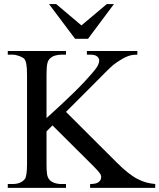

<svg xmlns="http://www.w3.org/2000/svg" viewBox="-20 -909 771 929"><path d="M416 0V-18.6Q444.3 -18.6 456.3 -27.3Q468.3 -36.1 469.2 -48.8Q471.2 -59.1 462.9 -70.8Q454.6 -82.5 433.1 -104L233.9 -302.2L205.1 -273.4V-117.7Q205.1 -101.6 205.6 -89.8Q206.1 -78.1 207.3 -69.3Q208.5 -60.5 210.7 -54.2Q212.9 -47.9 216.8 -42.5Q225.1 -30.8 241.7 -24.7Q258.3 -18.6 276.4 -18.6H299.3V0H17.6V-18.6H40.5Q80.6 -18.6 100.1 -42.5Q110.8 -56.6 110.8 -117.7V-545.4Q110.8 -579.1 107.7 -597.4Q104.5 -615.7 98.1 -623.5Q95.2 -627 88.9 -630.6Q82.5 -634.3 74.5 -637.5Q66.4 -640.6 57.4 -642.6Q48.3 -644.5 40.5 -644.5H17.6V-662.1H299.3V-644.5H276.4Q261.7 -644.5 246.6 -640.1Q231.4 -635.7 221.2 -625.5Q217.3 -621.6 214.4 -616.5Q211.4 -611.3 209.2 -602.5Q207 -593.8 206.1 -580.1Q205.1 -566.4 205.1 -545.4V-337.9Q210.4 -342.3 226.8 -357.4Q243.2 -372.6 272.5 -399.4Q345.2 -466.8 388.7 -513.4Q432.1 -560.1 447.3 -582Q460 -600.6 460 -617.2Q460 -627 450.2 -635.7Q440.4 -644.5 416 -644.5H400.4V-662.1H644.5V-644.5Q634.3 -644.5 625 -643.6Q615.7 -642.6 606.2 -639.6Q596.7 -636.7 585.9 -631.6Q575.2 -626.5 562 -618.2Q551.3 -611.3 543.7 -606.4Q536.1 -601.6 528.8 -595.5Q521.5 -589.4 512.2 -580.6Q502.9 -571.8 488.5 -557.4Q474.1 -543 453.1 -521.7Q432.1 -500.5 400.4 -468.8L299.3 -367.7L543.5 -124Q603.5 -64 646.5 -42.5Q668 -31.2 688.7 -25.9Q709.5 -20.5 731 -18.6V0ZM405.8 -721.2H343.3L217.3 -889.2H252L374 -786.1L496.6 -889.2H531.2Z"/></svg>

Font: Doulos SIL Compact
Style: Regular
Weight: 400
Designer: Walt Agee, Victor Gaultney, Peter Martin, Debbi Hosken
Foundry: SIL International
Version: Version 4.110; 2011; Maintenance release ; LnSpcTght